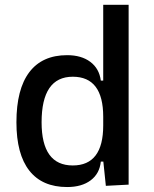

<svg xmlns="http://www.w3.org/2000/svg" viewBox="-20 -752 626 782"><path d="M253.4 9.8Q151.9 9.8 99.4 -57.1Q46.9 -124 46.9 -253.9Q46.9 -388.7 99.4 -458Q151.9 -527.3 253.4 -527.3Q311.5 -527.3 347.9 -500Q384.3 -472.7 390.6 -423.8H400.4V-732.4H503.9V0L411.1 4.9L400.9 -93.8H390.6Q385.7 -44.9 349.4 -17.6Q313 9.8 253.4 9.8ZM400.4 -241.2V-276.4Q400.4 -439.5 276.4 -439.5Q149.4 -439.5 149.4 -253.9Q149.4 -78.1 276.4 -78.1Q400.4 -78.1 400.4 -241.2Z"/></svg>

Font: Cascadia Mono PL
Style: Regular
Weight: 400
Monospace: yes
Designer: Aaron Bell
Foundry: Saja Typeworks
Version: Version 2404.023; ttfautohint (v1.8.4)